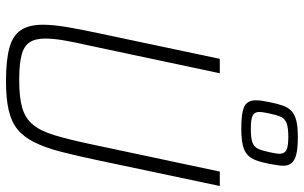

<svg xmlns="http://www.w3.org/2000/svg" viewBox="-202 -780 990 625"><g transform="rotate(90 292.5 -467.0)"><path d="M244 8Q176 8 135.5 -3Q95 -14 77.5 -40.5Q60 -67 60 -112Q60 -145 67.5 -190Q75 -235 88 -295L171 -688H218L128 -264Q117 -216 111 -181Q105 -146 105 -120Q105 -87 117.5 -68.5Q130 -50 159.5 -42.5Q189 -35 240 -35Q297 -35 331 -45Q365 -55 385.5 -80Q406 -105 419.5 -149.5Q433 -194 448 -264L538 -688H585L502 -295Q487 -223 473.5 -171Q460 -119 442.5 -84Q425 -49 400 -29Q375 -9 337 -0.5Q299 8 244 8ZM399 -758Q362 -758 342 -762.5Q322 -767 314 -777.5Q306 -788 306 -805Q306 -814 307.5 -825Q309 -836 312 -850Q317 -875 323 -892.5Q329 -910 340.5 -921Q352 -932 372 -937Q392 -942 425 -942Q462 -942 482 -937Q502 -932 510.5 -921.5Q519 -911 519 -895Q519 -885 517 -874.5Q515 -864 513 -850Q508 -824 501.5 -806.5Q495 -789 484 -778.5Q473 -768 452.5 -763Q432 -758 399 -758ZM399 -789Q430 -789 444 -794.5Q458 -800 464 -813Q470 -826 475 -850Q477 -860 478.5 -868Q480 -876 480 -883Q480 -898 468.5 -904.5Q457 -911 425 -911Q395 -911 380.5 -905.5Q366 -900 360 -887Q354 -874 349 -850Q347 -840 345.5 -831.5Q344 -823 344 -816Q344 -801 355.5 -795Q367 -789 399 -789Z"/></g></svg>

Font: Saira SemiCondensed ExtraLight
Style: Italic
Weight: 250
Width: 4
Italic angle: -12°
Designer: Hector Gatti with collaboration of the Omnibus-Type team
Foundry: Omnibus-Type
Version: Version 1.101